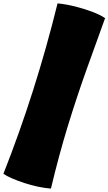

<svg xmlns="http://www.w3.org/2000/svg" viewBox="-61 -921 639 1131"><path d="M239 190Q203 187 162 178.5Q121 170 82 157Q43 144 10.5 130Q-22 116 -41 103Q150 -381 278 -901Q330 -896 385 -882Q440 -868 486.5 -850Q533 -832 558 -814Q500 -655 444.5 -499Q389 -343 337.5 -175Q286 -7 239 190Z"/></svg>

Font: Oi
Style: Regular
Weight: 400
Designer: Kostas Bartsokas, Mohamad Dakak
Foundry: Foundry5
Version: Version 4.000